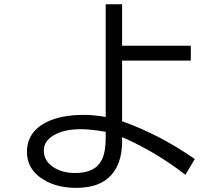

<svg xmlns="http://www.w3.org/2000/svg" viewBox="-20 -843 1039 903"><path d="M477.1 -822.8H554.2V-627.9H877.4V-558.1H554.2V-272.9Q731 -210 896 -95.2L852.1 -21Q710.4 -130.4 554.2 -198.2V-178.2Q554.2 -64 490.7 -7.3Q438 40.5 338.4 40.5Q260.3 40.5 203.6 12.2Q106.9 -35.6 106.9 -128.9Q106.9 -222.2 198.7 -268.6Q267.1 -302.7 373.5 -302.7Q421.4 -302.7 477.1 -293ZM477.1 -223.1Q407.7 -235.4 359.9 -235.4Q281.7 -235.4 232.9 -207Q186 -179.7 186 -134.8Q186 -87.9 229 -58.1Q271 -29.3 333.5 -29.3Q429.2 -29.3 459.5 -92.8Q477.1 -129.4 477.1 -194.3Z"/></svg>

Font: UDEV Gothic 35
Style: Regular
Weight: 400
Version: v2.1.0; ttfautohint (v1.8.4.7-5d5b-dirty) -l 6 -r 45 -G 200 